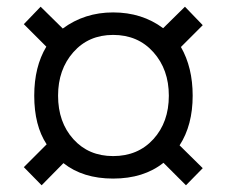

<svg xmlns="http://www.w3.org/2000/svg" viewBox="-20 -618 675 572"><path d="M317 -86Q227 -86 169 -132L104 -66L51 -120L119 -188Q82 -244 82 -333Q82 -419 118 -479L51 -546L101 -598L167 -533Q232 -581 317 -581Q403 -581 466 -534L531 -598L584 -543L519 -478Q554 -417 554 -333Q554 -245 515 -185L584 -117L534 -66L467 -133Q408 -86 317 -86ZM317 -153Q391 -153 437 -203.5Q483 -254 483 -333Q483 -411 437 -462.5Q391 -514 317 -514Q244 -514 198.5 -462.5Q153 -411 153 -333Q153 -254 198.5 -203.5Q244 -153 317 -153Z"/></svg>

Font: Overpass Light
Style: Regular
Weight: 300
Designer: Delve Withrington, Thomas Jockin
Foundry: Delve Fonts
Version: Version 3.000;DELV;Overpass